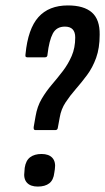

<svg xmlns="http://www.w3.org/2000/svg" viewBox="-20 -681 387 707"><path d="M110 -202Q103 -202 104 -213L111 -253Q117 -289 133.5 -317Q150 -345 171 -369.5Q192 -394 211.5 -419.5Q231 -445 244 -475Q257 -505 257 -543Q257 -563 247.5 -573Q238 -583 219 -583Q188 -583 174.5 -557.5Q161 -532 155 -481Q155 -470 146 -470H80Q75 -470 74 -473.5Q73 -477 74 -482Q83 -575 121.5 -618Q160 -661 230 -661Q289 -661 318.5 -635Q348 -609 347 -553Q347 -504 334 -468Q321 -432 300.5 -404.5Q280 -377 259 -353Q238 -329 221.5 -304Q205 -279 200 -249L193 -211Q192 -202 184 -202ZM119 6Q92 6 79 -8.5Q66 -23 70 -50L71 -63Q75 -90 91 -102Q107 -114 133 -114Q160 -114 173 -99.5Q186 -85 182 -58L180 -45Q177 -18 161.5 -6Q146 6 119 6Z"/></svg>

Font: Sofia Sans Extra Condensed SemiBold
Style: Italic
Weight: 600
Italic angle: -9°
Designer: Botio Nikoltchev, Ani Petrova
Foundry: lettersoup
Version: Version 4.101